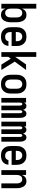

<svg xmlns="http://www.w3.org/2000/svg" viewBox="1608 -2384 783 4040"><g transform="rotate(90 2000.0 -363.5)"><path d="M292 8Q270 8 249 2.5Q228 -3 211 -16Q194 -29 181.5 -47Q169 -65 161 -85V0H60V-735H161V-435Q169 -455 181.5 -473Q194 -491 211 -504Q228 -517 249 -522.5Q270 -528 292 -528Q316 -528 340 -521Q364 -514 383 -498Q402 -482 414.5 -461Q427 -440 434.5 -416.5Q442 -393 445 -368.5Q448 -344 448 -320V-200Q448 -176 445 -151.5Q442 -127 434.5 -103.5Q427 -80 414.5 -59Q402 -38 383 -22Q364 -6 340 1Q316 8 292 8ZM251 -80Q273 -80 293 -89.5Q313 -99 325.5 -117Q338 -135 342.5 -156.5Q347 -178 347 -200V-320Q347 -342 342.5 -363.5Q338 -385 325.5 -403Q313 -421 293 -430.5Q273 -440 251 -440Q237 -440 223 -436Q209 -432 198 -423Q187 -414 179.5 -401.5Q172 -389 168 -375.5Q164 -362 162.5 -348Q161 -334 161 -320V-200Q161 -186 162.5 -172Q164 -158 168 -144.5Q172 -131 179.5 -118.5Q187 -106 198 -97Q209 -88 223 -84Q237 -80 251 -80Z M752 8Q725 8 697.5 3Q670 -2 646 -15Q622 -28 603.5 -48.5Q585 -69 573 -93.5Q561 -118 556.5 -145.5Q552 -173 552 -200V-320Q552 -347 556.5 -374Q561 -401 572.5 -426Q584 -451 602.5 -471.5Q621 -492 645 -505Q669 -518 696 -523Q723 -528 750 -528Q777 -528 804 -523Q831 -518 855 -505Q879 -492 897.5 -471.5Q916 -451 927.5 -426Q939 -401 943.5 -374Q948 -347 948 -320V-216H653V-200Q653 -178 657.5 -156Q662 -134 675 -116Q688 -98 709 -89Q730 -80 752 -80Q768 -80 784 -83Q800 -86 813.5 -95Q827 -104 835.5 -118Q844 -132 845 -149H946Q944 -125 936.5 -103Q929 -81 915.5 -62Q902 -43 883.5 -29Q865 -15 843 -6.5Q821 2 798 5Q775 8 752 8ZM847 -304V-320Q847 -342 842.5 -363.5Q838 -385 825.5 -403Q813 -421 792.5 -430.5Q772 -440 750 -440Q728 -440 707.5 -430.5Q687 -421 674.5 -403Q662 -385 657.5 -363.5Q653 -342 653 -320V-304Z M1076 0V-735H1176V-291L1335 -520H1452L1276 -282L1452 0H1338L1214 -199L1176 -147V0Z M1750 8Q1723 8 1696 3Q1669 -2 1645 -15Q1621 -28 1602.5 -48.5Q1584 -69 1572.5 -94Q1561 -119 1556.5 -146Q1552 -173 1552 -200V-320Q1552 -347 1556.5 -374Q1561 -401 1572.5 -426Q1584 -451 1602.5 -471.5Q1621 -492 1645 -505Q1669 -518 1696 -523Q1723 -528 1750 -528Q1777 -528 1804 -523Q1831 -518 1855 -505Q1879 -492 1897.5 -471.5Q1916 -451 1927.5 -426Q1939 -401 1943.5 -374Q1948 -347 1948 -320V-200Q1948 -173 1943.5 -146Q1939 -119 1927.5 -94Q1916 -69 1897.5 -48.5Q1879 -28 1855 -15Q1831 -2 1804 3Q1777 8 1750 8ZM1750 -80Q1772 -80 1792.5 -89.5Q1813 -99 1825.5 -117Q1838 -135 1842.5 -156.5Q1847 -178 1847 -200V-320Q1847 -342 1842.5 -363.5Q1838 -385 1825.5 -403Q1813 -421 1792.5 -430.5Q1772 -440 1750 -440Q1728 -440 1707.5 -430.5Q1687 -421 1674.5 -403Q1662 -385 1657.5 -363.5Q1653 -342 1653 -320V-200Q1653 -178 1657.5 -156.5Q1662 -135 1674.5 -117Q1687 -99 1707.5 -89.5Q1728 -80 1750 -80Z M2040 0V-520H2139V-478Q2144 -488 2150.5 -497.5Q2157 -507 2166.5 -514Q2176 -521 2187 -524.5Q2198 -528 2210 -528Q2210 -528 2210 -528Q2210 -528 2210 -528Q2225 -528 2239 -522.5Q2253 -517 2263.5 -506.5Q2274 -496 2280.5 -483Q2287 -470 2291 -456Q2295 -470 2301.5 -483Q2308 -496 2318 -506.5Q2328 -517 2342 -522.5Q2356 -528 2370 -528Q2371 -528 2371 -528Q2371 -528 2371 -528Q2386 -528 2401 -522Q2416 -516 2426.5 -504.5Q2437 -493 2443.5 -478.5Q2450 -464 2453.5 -449Q2457 -434 2458.5 -418.5Q2460 -403 2460 -387V0H2361V-387Q2361 -396 2360 -404.5Q2359 -413 2356 -421.5Q2353 -430 2346 -436Q2339 -442 2330 -442Q2322 -442 2315 -436Q2308 -430 2304.5 -421.5Q2301 -413 2300 -404.5Q2299 -396 2299 -387V0H2201V-387Q2201 -396 2200 -404.5Q2199 -413 2195.5 -421.5Q2192 -430 2185 -436Q2178 -442 2170 -442Q2161 -442 2154 -436Q2147 -430 2144 -421.5Q2141 -413 2140 -404.5Q2139 -396 2139 -387V0Z M2540 0V-520H2639V-478Q2644 -488 2650.5 -497.5Q2657 -507 2666.5 -514Q2676 -521 2687 -524.5Q2698 -528 2710 -528Q2710 -528 2710 -528Q2710 -528 2710 -528Q2725 -528 2739 -522.5Q2753 -517 2763.5 -506.5Q2774 -496 2780.5 -483Q2787 -470 2791 -456Q2795 -470 2801.5 -483Q2808 -496 2818 -506.5Q2828 -517 2842 -522.5Q2856 -528 2870 -528Q2871 -528 2871 -528Q2871 -528 2871 -528Q2886 -528 2901 -522Q2916 -516 2926.5 -504.5Q2937 -493 2943.5 -478.5Q2950 -464 2953.5 -449Q2957 -434 2958.5 -418.5Q2960 -403 2960 -387V0H2861V-387Q2861 -396 2860 -404.5Q2859 -413 2856 -421.5Q2853 -430 2846 -436Q2839 -442 2830 -442Q2822 -442 2815 -436Q2808 -430 2804.5 -421.5Q2801 -413 2800 -404.5Q2799 -396 2799 -387V0H2701V-387Q2701 -396 2700 -404.5Q2699 -413 2695.5 -421.5Q2692 -430 2685 -436Q2678 -442 2670 -442Q2661 -442 2654 -436Q2647 -430 2644 -421.5Q2641 -413 2640 -404.5Q2639 -396 2639 -387V0Z M3252 8Q3225 8 3197.5 3Q3170 -2 3146 -15Q3122 -28 3103.5 -48.5Q3085 -69 3073 -93.5Q3061 -118 3056.5 -145.5Q3052 -173 3052 -200V-320Q3052 -347 3056.5 -374Q3061 -401 3072.5 -426Q3084 -451 3102.5 -471.5Q3121 -492 3145 -505Q3169 -518 3196 -523Q3223 -528 3250 -528Q3277 -528 3304 -523Q3331 -518 3355 -505Q3379 -492 3397.5 -471.5Q3416 -451 3427.5 -426Q3439 -401 3443.5 -374Q3448 -347 3448 -320V-216H3153V-200Q3153 -178 3157.5 -156Q3162 -134 3175 -116Q3188 -98 3209 -89Q3230 -80 3252 -80Q3268 -80 3284 -83Q3300 -86 3313.5 -95Q3327 -104 3335.5 -118Q3344 -132 3345 -149H3446Q3444 -125 3436.5 -103Q3429 -81 3415.5 -62Q3402 -43 3383.5 -29Q3365 -15 3343 -6.5Q3321 2 3298 5Q3275 8 3252 8ZM3347 -304V-320Q3347 -342 3342.5 -363.5Q3338 -385 3325.5 -403Q3313 -421 3292.5 -430.5Q3272 -440 3250 -440Q3228 -440 3207.5 -430.5Q3187 -421 3174.5 -403Q3162 -385 3157.5 -363.5Q3153 -342 3153 -320V-304Z M3560 0V-520H3661V-435Q3669 -455 3681 -473Q3693 -491 3710.5 -503.5Q3728 -516 3749 -522Q3770 -528 3791 -528Q3815 -528 3838.5 -520.5Q3862 -513 3879.5 -497Q3897 -481 3909 -459.5Q3921 -438 3928 -415Q3935 -392 3937.5 -368Q3940 -344 3940 -320V0H3839V-320Q3839 -334 3837.5 -348Q3836 -362 3832 -375.5Q3828 -389 3820.5 -401.5Q3813 -414 3802.5 -423Q3792 -432 3778 -436Q3764 -440 3750 -440Q3736 -440 3722 -436Q3708 -432 3697.5 -423Q3687 -414 3679.5 -401.5Q3672 -389 3668 -375.5Q3664 -362 3662.5 -348Q3661 -334 3661 -320V0Z"/></g></svg>

Font: Iosevka SS04 Semibold
Style: Regular
Weight: 600
Monospace: yes
Designer: Belleve Invis
Foundry: Belleve Invis
Version: Version 19.0.0; ttfautohint (v1.8.4)